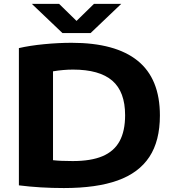

<svg xmlns="http://www.w3.org/2000/svg" viewBox="-20 -969 900 996"><path d="M78 -7.5V-719.5Q134 -732.5 208.8 -739.8Q283.5 -747 351.5 -747Q579 -747 694.2 -653.8Q809.5 -560.5 809.5 -370Q809.5 -238 754.8 -155Q700 -72 590.2 -32.8Q480.5 6.5 311.5 6.5Q188.5 6.5 78 -7.5ZM629 -371.5Q629 -493 562.5 -550.5Q496 -608 358.5 -608Q309 -608 255 -599V-138Q293 -133.5 357.5 -133.5Q451.5 -133.5 511.2 -158.5Q571 -183.5 600 -236Q629 -288.5 629 -371.5ZM467.5 -949H609L450 -797.5H304L145 -949H286.5L377 -860.5Z"/></svg>

Font: Encode Sans Expanded
Style: Bold
Weight: 700
Width: 7
Designer: Multiple Designers
Foundry: Impallari Type
Version: Version 2.000